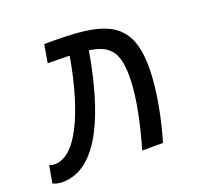

<svg xmlns="http://www.w3.org/2000/svg" viewBox="-105 -638 790 758"><g transform="rotate(-20 290.5 -258.5)"><path d="M373 0H460.4C485.8 -85.9 510.7 -203.6 510.7 -298.8C510.7 -509.3 392.6 -528.8 153.3 -527.3L140.1 -451.2C174.3 -450.7 204.6 -450.7 231.9 -449.7L229.5 -436C201.7 -279.8 137.2 -66.9 30.3 -66.9C22.9 -66.9 20.5 -67.9 8.3 -71.8L-4.9 1C9.8 7.8 22.5 9.8 35.2 9.8C193.8 9.8 269 -214.8 307.6 -427.2L310.5 -443.8C395 -431.2 425.8 -395.5 425.8 -292C425.8 -204.1 399.9 -92.3 373 0Z"/></g></svg>

Font: Cascadia Code PL SemiLight
Style: Italic
Weight: 350
Italic angle: -10°
Monospace: yes
Designer: Aaron Bell
Foundry: Saja Typeworks
Version: Version 2404.023